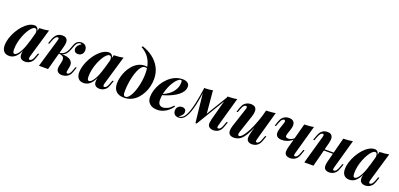

<svg xmlns="http://www.w3.org/2000/svg" viewBox="13 -1779 5793 2790"><g transform="rotate(20 2909.0 -384.0)"><path d="M175 -40Q191 -40 210 -57Q229 -74 249 -106.5Q269 -139 288 -186Q307 -233 323 -295L301 -186Q276 -112 246 -68Q216 -24 182 -5Q148 14 111 14Q55 14 27 -19Q-1 -52 -1 -109Q-1 -163 17.5 -222Q36 -281 67.5 -336Q99 -391 138.5 -435Q178 -479 222.5 -505Q267 -531 310 -531Q343 -531 361 -505Q379 -479 372 -424L361 -418Q366 -454 357.5 -474Q349 -494 329 -494Q309 -494 284.5 -471Q260 -448 236 -408Q212 -368 191.5 -317.5Q171 -267 159 -211.5Q147 -156 147 -102Q147 -68 154 -54Q161 -40 175 -40ZM387 -516Q430 -517 465 -520.5Q500 -524 532 -531L401 -85Q398 -72 396.5 -60.5Q395 -49 399.5 -42Q404 -35 415 -35Q428 -35 444 -50.5Q460 -66 477 -114L495 -162H514L489 -89Q475 -48 453 -26Q431 -4 406 5Q381 14 357 14Q305 14 283 -17Q268 -39 269.5 -71.5Q271 -104 283 -146Z M981 -77Q977 -53 980.5 -44Q984 -35 996 -35Q1010 -35 1025 -50.5Q1040 -66 1058 -114L1075 -162H1094L1069 -89Q1056 -49 1032.5 -26.5Q1009 -4 981.5 5Q954 14 928 14Q879 14 856 -14.5Q833 -43 846 -101L859 -160Q871 -213 853 -237Q835 -261 770 -267V-271Q816 -274 859 -271Q902 -268 935 -253.5Q968 -239 984.5 -209.5Q1001 -180 992 -133ZM1028 -511Q1014 -511 1004 -507Q994 -503 985 -496Q967 -480 955.5 -452Q944 -424 932.5 -392.5Q921 -361 904 -332Q887 -303 858 -285Q829 -267 782 -268L772 -267L774 -278Q820 -281 847.5 -300Q875 -319 890.5 -347Q906 -375 916 -405.5Q926 -436 938 -463.5Q950 -491 970 -508Q986 -521 1003 -526Q1020 -531 1033 -531Q1081 -531 1103.5 -503.5Q1126 -476 1125 -439Q1125 -415 1114.5 -395Q1104 -375 1085 -364Q1066 -353 1041 -353Q1009 -353 993 -370.5Q977 -388 977 -411Q978 -442 998 -466Q1018 -490 1043 -503Q1041 -507 1036.5 -509Q1032 -511 1028 -511ZM710 0H569L696 -432Q700 -446 702 -457Q704 -468 700.5 -475Q697 -482 686 -482Q668 -482 652.5 -464.5Q637 -447 620 -403L601 -352H582L609 -428Q624 -466 643.5 -488.5Q663 -511 688 -521Q713 -531 742 -531Q777 -531 795.5 -518Q814 -505 820.5 -484Q827 -463 824.5 -438.5Q822 -414 816 -391Z M1327 -40Q1343 -40 1362 -57Q1381 -74 1401 -106.5Q1421 -139 1440 -186Q1459 -233 1475 -295L1453 -186Q1428 -112 1398 -68Q1368 -24 1334 -5Q1300 14 1263 14Q1207 14 1179 -19Q1151 -52 1151 -109Q1151 -163 1169.5 -222Q1188 -281 1219.5 -336Q1251 -391 1290.5 -435Q1330 -479 1374.5 -505Q1419 -531 1462 -531Q1495 -531 1513 -505Q1531 -479 1524 -424L1513 -418Q1518 -454 1509.5 -474Q1501 -494 1481 -494Q1461 -494 1436.5 -471Q1412 -448 1388 -408Q1364 -368 1343.5 -317.5Q1323 -267 1311 -211.5Q1299 -156 1299 -102Q1299 -68 1306 -54Q1313 -40 1327 -40ZM1539 -516Q1582 -517 1617 -520.5Q1652 -524 1684 -531L1553 -85Q1550 -72 1548.5 -60.5Q1547 -49 1551.5 -42Q1556 -35 1567 -35Q1580 -35 1596 -50.5Q1612 -66 1629 -114L1647 -162H1666L1641 -89Q1627 -48 1605 -26Q1583 -4 1558 5Q1533 14 1509 14Q1457 14 1435 -17Q1420 -39 1421.5 -71.5Q1423 -104 1435 -146Z M2062 -421Q2062 -510 2040 -575Q2018 -640 1977 -686.5Q1936 -733 1878 -765L1890 -782Q1983 -752 2055 -696.5Q2127 -641 2167.5 -563.5Q2208 -486 2208 -390Q2208 -335 2195 -278Q2182 -221 2155 -169Q2128 -117 2089.5 -75.5Q2051 -34 1999 -10Q1947 14 1884 14Q1838 14 1801 -2.5Q1764 -19 1743 -55.5Q1722 -92 1722 -151Q1722 -197 1735 -248Q1748 -299 1772.5 -348.5Q1797 -398 1833 -438.5Q1869 -479 1915.5 -503.5Q1962 -528 2017 -528Q2046 -528 2062.5 -519Q2079 -510 2094 -494L2087 -482Q2078 -495 2061 -501.5Q2044 -508 2026 -508Q1997 -508 1972.5 -480.5Q1948 -453 1929 -407Q1910 -361 1896 -304.5Q1882 -248 1875 -189Q1868 -130 1868 -77Q1868 -35 1876 -20.5Q1884 -6 1902 -6Q1928 -6 1952 -32Q1976 -58 1996 -101.5Q2016 -145 2031 -199Q2046 -253 2054 -310.5Q2062 -368 2062 -421Z M2369 -217Q2410 -233 2447 -253Q2484 -273 2510 -297Q2549 -332 2572.5 -378.5Q2596 -425 2596 -479Q2596 -499 2592 -505.5Q2588 -512 2580 -512Q2558 -512 2532.5 -489.5Q2507 -467 2482 -429.5Q2457 -392 2436.5 -344Q2416 -296 2403.5 -244Q2391 -192 2391 -143Q2391 -87 2412.5 -66.5Q2434 -46 2468 -46Q2495 -46 2535 -64Q2575 -82 2614 -128L2630 -120Q2609 -87 2575 -56Q2541 -25 2496 -5.5Q2451 14 2398 14Q2353 14 2317.5 -2Q2282 -18 2261.5 -49.5Q2241 -81 2241 -127Q2241 -180 2258.5 -236Q2276 -292 2308 -344.5Q2340 -397 2385 -439.5Q2430 -482 2485 -506.5Q2540 -531 2602 -531Q2646 -531 2676 -511.5Q2706 -492 2706 -452Q2706 -413 2684.5 -379Q2663 -345 2627 -317Q2591 -289 2546.5 -267Q2502 -245 2455.5 -229Q2409 -213 2368 -204Z M3317 -85Q3314 -73 3311.5 -61.5Q3309 -50 3312.5 -42.5Q3316 -35 3328 -35Q3345 -35 3361 -52Q3377 -69 3392 -114L3411 -165H3430L3403 -89Q3383 -31 3346.5 -8.5Q3310 14 3269 14Q3240 14 3220.5 4.5Q3201 -5 3192 -20Q3179 -41 3182 -69Q3185 -97 3192 -126L3297 -517Q3338 -518 3374.5 -521Q3411 -524 3443 -531ZM2950 -492Q2941 -426 2931 -362Q2921 -298 2907 -240Q2893 -182 2876 -134Q2859 -86 2837 -51.5Q2815 -17 2787 0Q2771 9 2756.5 11.5Q2742 14 2731 14Q2688 14 2667.5 -9Q2647 -32 2647 -64Q2647 -103 2672 -126Q2697 -149 2731 -149Q2762 -149 2777.5 -133.5Q2793 -118 2793 -94Q2793 -66 2774 -42.5Q2755 -19 2729 -5Q2730 -5 2733 -4Q2736 -3 2739 -3Q2760 -4 2778 -15Q2807 -33 2829 -73Q2851 -113 2867.5 -167Q2884 -221 2897 -281.5Q2910 -342 2919.5 -402Q2929 -462 2936 -513ZM2991 5 2934 -517Q2970 -518 3005 -521Q3040 -524 3067 -531L3100 -169L3010 5ZM3020 -48 3299 -510 3314 -499 3010 5Z M3864 -351Q3827 -241 3793 -169.5Q3759 -98 3726.5 -58.5Q3694 -19 3660 -2.5Q3626 14 3588 14Q3546 14 3523.5 -4Q3501 -22 3498.5 -56Q3496 -90 3511 -137L3608 -432Q3618 -461 3612.5 -471.5Q3607 -482 3595 -482Q3582 -482 3566 -467.5Q3550 -453 3532 -403L3514 -355H3495L3520 -428Q3535 -470 3557.5 -492Q3580 -514 3605.5 -522.5Q3631 -531 3654 -531Q3699 -531 3721 -511.5Q3743 -492 3745 -456.5Q3747 -421 3731 -372L3641 -102Q3619 -36 3651 -36Q3670 -36 3694 -61Q3718 -86 3744.5 -130Q3771 -174 3797 -233Q3823 -292 3847 -360Q3871 -428 3889 -499ZM3913 -85Q3906 -60 3907 -47.5Q3908 -35 3924 -35Q3942 -35 3957.5 -52.5Q3973 -70 3988 -114L4007 -165H4026L3999 -89Q3986 -50 3964.5 -27.5Q3943 -5 3917.5 4.5Q3892 14 3865 14Q3838 14 3819.5 5Q3801 -4 3791 -20Q3781 -39 3782.5 -65.5Q3784 -92 3792 -126L3893 -517Q3934 -518 3970.5 -521Q4007 -524 4038 -531Z M4435 -279Q4417 -255 4388.5 -236Q4360 -217 4325.5 -205.5Q4291 -194 4253 -194Q4207 -194 4183.5 -212Q4160 -230 4157 -263.5Q4154 -297 4170 -345L4199 -432Q4209 -461 4203 -471.5Q4197 -482 4185 -482Q4172 -482 4156.5 -467.5Q4141 -453 4123 -403L4105 -355H4086L4111 -428Q4126 -470 4148 -492Q4170 -514 4195.5 -522.5Q4221 -531 4244 -531Q4289 -531 4311.5 -511Q4334 -491 4336 -455Q4338 -419 4321 -372L4300 -310Q4287 -272 4296.5 -258Q4306 -244 4335 -244Q4356 -244 4382.5 -255.5Q4409 -267 4431 -291ZM4504 -85Q4497 -60 4498 -47.5Q4499 -35 4515 -35Q4532 -35 4547.5 -52.5Q4563 -70 4579 -114L4598 -165H4617L4590 -89Q4570 -31 4533 -8.5Q4496 14 4456 14Q4427 14 4407.5 5Q4388 -4 4378 -20Q4367 -38 4368.5 -65Q4370 -92 4379 -126L4484 -517Q4525 -518 4561.5 -521Q4598 -524 4629 -531Z M4809 -279H5079V-259H4809ZM4814 0H4673L4795 -432Q4799 -446 4800.5 -457Q4802 -468 4798.5 -475Q4795 -482 4784 -482Q4766 -482 4751 -464.5Q4736 -447 4719 -403L4700 -352H4681L4708 -428Q4722 -466 4741.5 -488.5Q4761 -511 4785.5 -521Q4810 -531 4839 -531Q4874 -531 4893 -518Q4912 -505 4918.5 -484Q4925 -463 4923 -438.5Q4921 -414 4915 -391ZM5107 -85Q5100 -60 5101 -47.5Q5102 -35 5118 -35Q5136 -35 5151.5 -52.5Q5167 -70 5182 -114L5201 -165H5220L5193 -89Q5180 -50 5158.5 -27.5Q5137 -5 5111.5 4.5Q5086 14 5059 14Q5032 14 5013.5 5Q4995 -4 4985 -20Q4975 -39 4976.5 -65.5Q4978 -92 4986 -126L5087 -517Q5128 -518 5164.5 -521Q5201 -524 5232 -531Z M5436 -40Q5452 -40 5471 -57Q5490 -74 5510 -106.5Q5530 -139 5549 -186Q5568 -233 5584 -295L5562 -186Q5537 -112 5507 -68Q5477 -24 5443 -5Q5409 14 5372 14Q5316 14 5288 -19Q5260 -52 5260 -109Q5260 -163 5278.5 -222Q5297 -281 5328.5 -336Q5360 -391 5399.5 -435Q5439 -479 5483.5 -505Q5528 -531 5571 -531Q5604 -531 5622 -505Q5640 -479 5633 -424L5622 -418Q5627 -454 5618.5 -474Q5610 -494 5590 -494Q5570 -494 5545.5 -471Q5521 -448 5497 -408Q5473 -368 5452.5 -317.5Q5432 -267 5420 -211.5Q5408 -156 5408 -102Q5408 -68 5415 -54Q5422 -40 5436 -40ZM5648 -516Q5691 -517 5726 -520.5Q5761 -524 5793 -531L5662 -85Q5659 -72 5657.5 -60.5Q5656 -49 5660.5 -42Q5665 -35 5676 -35Q5689 -35 5705 -50.5Q5721 -66 5738 -114L5756 -162H5775L5750 -89Q5736 -48 5714 -26Q5692 -4 5667 5Q5642 14 5618 14Q5566 14 5544 -17Q5529 -39 5530.5 -71.5Q5532 -104 5544 -146Z"/></g></svg>

Font: Playfair Display
Style: Bold Italic
Weight: 700
Italic angle: -14°
Designer: Claus Eggers Sørensen
Foundry: Claus Eggers Sørensen
Version: Version 1.203